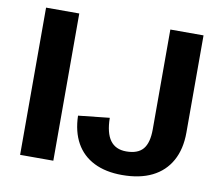

<svg xmlns="http://www.w3.org/2000/svg" viewBox="-78 -795 1042 899"><g transform="rotate(10 443.0 -345.0)"><path d="M228.3 -700V0H70.4V-700ZM556.3 10.1Q478.3 10.1 422.7 -17.7Q367 -45.6 337.3 -98.7Q307.6 -151.8 305.6 -227.9L453.8 -243.7Q454.7 -172.2 480.2 -137.1Q505.7 -102.1 556.3 -102.1Q611.3 -102.1 636.3 -131.6Q661.3 -161.2 661.3 -225.1V-700H819.1V-238Q819.1 -159.2 788.1 -103.5Q757.1 -47.7 698.7 -18.8Q640.3 10.1 556.3 10.1Z"/></g></svg>

Font: Pathway Extreme 8pt Thin
Style: Regular
Weight: 100
Designer: Eduardo Rodriguez Tunni
Foundry: Eduardo Rodriguez Tunni
Version: Version 1.000